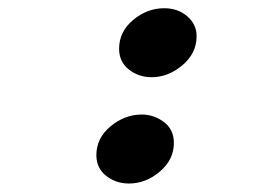

<svg xmlns="http://www.w3.org/2000/svg" viewBox="-20 -426 626 462"><path d="M375 -406.2Q408.2 -406.2 430.7 -386.7Q453.1 -367.2 453.1 -338.9Q453.1 -297.9 418.9 -269Q384.8 -240.2 344.7 -240.2Q313.5 -240.2 290 -258.8Q266.6 -277.3 266.6 -308.6Q266.6 -349.6 300.3 -377.9Q334 -406.2 375 -406.2ZM321.3 -150.4Q350.6 -150.4 374.5 -132.3Q398.4 -114.3 398.4 -82Q398.4 -42 364.7 -13.2Q331.1 15.6 290 15.6Q258.8 15.6 235.4 -2.9Q211.9 -21.5 211.9 -52.7Q211.9 -93.8 246.1 -122.1Q280.3 -150.4 321.3 -150.4Z"/></svg>

Font: Thabit-Bold-Oblique
Style: Bold Oblique
Weight: 700
Designer: Regenerated by Nadim Shaikli
Foundry: MAK Alagha
Version: 0.01